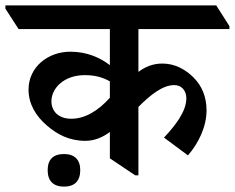

<svg xmlns="http://www.w3.org/2000/svg" viewBox="-72 -644 872 713"><path d="M245 -121C280 -121 311 -135 336 -154V-56L430 7H442V-247C485 -290 531 -328 575 -328C602 -328 620 -308 620 -279C620 -230 579 -178 537 -133L626 -67C665 -112 695 -173 695 -234C695 -284 678 -325 647 -356C617 -386 578 -408 531 -408C496 -408 467 -396 442 -377V-536H780V-547L731 -624H-52V-612L-3 -536H336V-402C301 -429 252 -452 189 -452C107 -452 34 -396 34 -311C34 -258 61 -213 102 -178C140 -145 185 -121 245 -121ZM119 -268C119 -316 165 -365 243 -365C279 -365 307 -358 336 -342V-281C293 -233 244 -203 193 -203C144 -203 119 -232 119 -268ZM166 49C205 49 226 28 226 -12C226 -51 205 -72 166 -72C126 -72 105 -52 105 -12C105 28 126 49 166 49Z"/></svg>

Font: Noto Serif Devanagari SemiBold
Style: Regular
Weight: 600
Designer: Universal Thirst, Indian Type Foundry and the Monotype Design Team
Foundry: Monotype Imaging Inc.
Version: Version 2.004